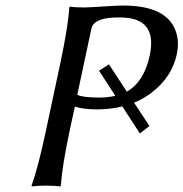

<svg xmlns="http://www.w3.org/2000/svg" viewBox="-20 -672 664 695"><path d="M310.1 -564.9 259.8 -329.1Q276.9 -319.3 336.9 -318.8Q371.1 -318.8 397.5 -325.2L338.4 -416L374.5 -439L439 -340.3Q501.5 -375.5 522 -471.2Q548.3 -595.2 440.4 -607.4Q425.8 -608.9 409.7 -608.9Q329.1 -608.9 314 -577.1Q311.5 -571.3 310.1 -564.9ZM198.7 -444.8Q226.1 -573.7 231 -645L233.9 -647.9Q251.5 -645 284.2 -645Q299.8 -645 359.4 -648.9Q412.6 -652.3 425.8 -651.9Q591.3 -651.9 619.1 -549.8Q628.4 -515.1 620.1 -476.1Q602.5 -392.6 527.3 -335.4Q498.5 -314 465.3 -300.3L521 -215.8L486.3 -189L422.9 -286.6Q379.9 -276.4 332.5 -275.9Q279.8 -276.4 251 -286.1L232.4 -200.2Q205.1 -71.3 200.2 0L197.3 2.9Q179.7 0 147 0Q114.3 0 95.2 2.9L94.2 0Q118.7 -68.4 146.5 -200.2Z"/></svg>

Font: Linux Biolinum Slanted O
Style: Slanted
Weight: 400
Designer: Philipp H. Poll
Foundry: Philipp H. Poll
Version: Version 1.0.4